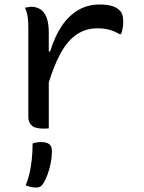

<svg xmlns="http://www.w3.org/2000/svg" viewBox="-20 -568 640 854"><path d="M190 -339H203Q223 -405 254 -451.5Q285 -498 327.5 -523Q370 -548 423 -548Q456 -548 477.5 -541.5Q499 -535 512 -522Q520 -515 524 -503Q528 -491 528 -471Q528 -464 527.5 -456.5Q527 -449 525.5 -442Q524 -435 522.5 -428Q521 -421 518 -416H512Q490 -429 467 -435.5Q444 -442 413 -442Q362 -442 321.5 -415Q281 -388 249 -330Q217 -272 190 -178ZM197 3Q193 3 189 3.5Q185 4 181.5 4Q178 4 173 4Q156 4 143 1Q130 -2 122 -9Q114 -16 110 -25.5Q106 -35 106 -47Q106 -89 106 -129Q106 -169 106 -208.5Q106 -248 106 -287Q106 -326 106 -364.5Q106 -403 106 -442Q106 -472 103 -493Q100 -514 91 -534Q96 -535 100.5 -535.5Q105 -536 110 -537Q115 -538 119 -538Q141 -538 159 -527Q177 -516 187 -490.5Q197 -465 197 -422Q197 -378 197 -335Q197 -292 197 -248.5Q197 -205 197 -162.5Q197 -120 197 -78.5Q197 -37 197 3ZM125 70Q134 67 143 65.5Q152 64 163 64Q188 64 199.5 73.5Q211 83 211 104Q211 128 206 155Q201 182 192.5 205.5Q184 229 175 244Q168 256 160.5 261Q153 266 142 266Q128 266 116.5 263.5Q105 261 94 256Q105 231 111.5 202Q118 173 121.5 140Q125 107 125 70Z"/></svg>

Font: Recursive Monospace Casual
Style: Regular
Weight: 400
Version: Version 1.047